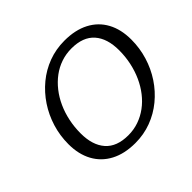

<svg xmlns="http://www.w3.org/2000/svg" viewBox="-164 -898 1109 1109"><g transform="rotate(-45 390.0 -344.0)"><path d="M174.5 -253Q174.5 -157 221.2 -103.8Q268 -50.5 362 -50.5Q407 -50.5 447.2 -64.5Q487.5 -78.5 522 -104Q556.5 -129.5 584 -164.8Q611.5 -200 631 -243Q650.5 -286 661 -334.8Q671.5 -383.5 671.5 -435.5Q671.5 -532 624.8 -585Q578 -638 484 -638Q439 -638 398.8 -624.2Q358.5 -610.5 324 -584.8Q289.5 -559 261.8 -523.8Q234 -488.5 214.5 -445.5Q195 -402.5 184.8 -354Q174.5 -305.5 174.5 -253ZM765 -429.5Q765 -360 745.2 -295Q725.5 -230 688.8 -174.5Q652 -119 601.5 -77.5Q551 -36 489.5 -13Q428 10 359 10Q271 10 208.8 -22.8Q146.5 -55.5 113.5 -116Q80.5 -176.5 80.5 -259Q80.5 -329 100.5 -394Q120.5 -459 157.2 -514.2Q194 -569.5 244.2 -611Q294.5 -652.5 356 -675.5Q417.5 -698.5 487 -698.5Q575 -698.5 637.2 -666Q699.5 -633.5 732.2 -573.2Q765 -513 765 -429.5Z"/></g></svg>

Font: Newsreader 12pt
Style: Italic
Weight: 400
Italic angle: -17°
Version: Version 1.003